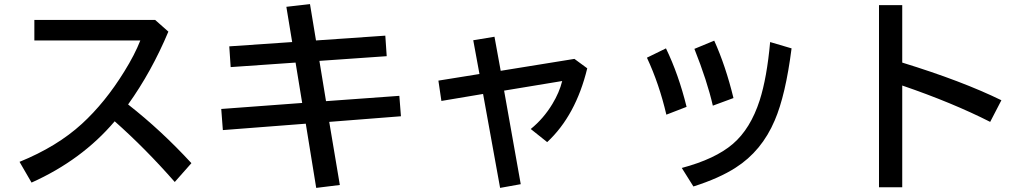

<svg xmlns="http://www.w3.org/2000/svg" viewBox="-20 -852 5033 936"><path d="M147.5 -754.9H736.3L800.8 -697.8Q718.8 -502.4 604.5 -342.8Q766.6 -215.8 913.1 -56.6L832 35.2Q688.5 -128.4 539.1 -260.7Q378.9 -71.8 133.8 38.1L75.2 -63Q257.8 -137.2 378.9 -248Q492.2 -351.6 585.9 -503.4Q636.7 -585 664.1 -654.8H147.5Z M1491.2 -832 1520.5 -654.8 1858.4 -678.2 1865.2 -578.1 1537.1 -555.2 1569.3 -358.9 1926.8 -384.8 1934.6 -285.2 1585 -257.8 1636.7 49.8 1521.5 64 1470.7 -249 1066.4 -217.8 1058.6 -320.8 1453.1 -350.1 1420.9 -546.9 1104.5 -524.9 1097.7 -626 1404.3 -647 1376 -818.8Z M2390.6 -672.9 2420.9 -506.8 2780.3 -564.9 2842.8 -519Q2787.1 -289.1 2647.5 -159.2L2567.4 -223.1Q2629.9 -273.9 2672.9 -345.2Q2707 -401.4 2720.7 -457L2437.5 -410.2L2518.6 45.9L2418 64L2335 -394L2131.8 -359.9L2117.2 -459L2317.4 -491.2L2287.1 -655.8Z M3228.5 -293Q3193.4 -443.4 3133.8 -570.8L3226.6 -616.2Q3288.1 -489.3 3327.1 -331.1ZM3455.1 -336.9Q3427.7 -456.5 3365.2 -613.8L3461.9 -653.8Q3517.6 -530.3 3555.7 -374ZM3303.7 -33.2Q3466.8 -76.7 3552.7 -150.4Q3638.7 -224.1 3683.6 -363.3Q3718.8 -473.6 3734.4 -647L3838.9 -616.2Q3809.6 -387.2 3756.8 -265.1Q3693.4 -115.7 3566.4 -34.7Q3486.3 17.1 3360.4 57.1Z M4265.1 -827.1H4378.4V-546.9Q4670.4 -457 4861.8 -363.3L4807.1 -257.8Q4623.5 -351.1 4378.4 -435.1V61H4265.1Z"/></svg>

Font: UDEV Gothic 35
Style: Bold
Weight: 700
Version: v2.1.0; ttfautohint (v1.8.4.7-5d5b-dirty) -l 6 -r 45 -G 200 